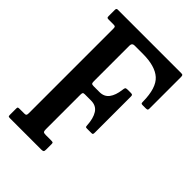

<svg xmlns="http://www.w3.org/2000/svg" viewBox="-220 -846 941 941"><g transform="rotate(45 250.5 -375.0)"><path d="M62 -684H29Q22 -684 19.5 -686Q17 -688 17 -695.5V-740Q17 -750 26 -750H466Q474.5 -750 476.8 -746.8Q479 -743.5 479 -734.5V-516Q479 -508.5 475.5 -506.8Q472 -505 464.5 -505H444.5Q436 -505 434.2 -507.5Q432.5 -510 432.5 -518Q431.5 -612.5 391.5 -648.2Q351.5 -684 266 -684H209Q191.5 -684 191.5 -665.5V-419Q191.5 -407.5 194.8 -404.2Q198 -401 209 -401H248.5Q281 -401 298.2 -424Q315.5 -447 320.5 -488Q321.5 -498 323.8 -502.5Q326 -507 338 -507H358.5Q367 -507 370 -505Q373 -503 373 -495V-244.5Q373 -237.5 371.5 -234.2Q370 -231 363 -231H332Q324.5 -231 323 -233.2Q321.5 -235.5 321 -243Q318.5 -289 301.5 -315.8Q284.5 -342.5 248.5 -342.5H205.5Q196 -342.5 193.8 -338.8Q191.5 -335 191.5 -325.5V-86.5Q191.5 -74.5 194.8 -70.2Q198 -66 211.5 -66H248.5Q256.5 -66 259.8 -64.5Q263 -63 263 -55V-16Q263 -5.5 259.2 -2.8Q255.5 0 245.5 0H30.5Q22.5 0 19.8 -1.5Q17 -3 17 -11V-56.5Q17 -63.5 20.5 -64.8Q24 -66 31.5 -66H62.5Q71.5 -66 74.2 -69.5Q77 -73 77 -82.5V-668.5Q77 -678.5 74.5 -681.2Q72 -684 62 -684Z"/></g></svg>

Font: Besley* Condensed Medium
Style: Regular
Weight: 500
Width: 3
Designer: Owen Earl
Foundry: indestructible type*
Version: Version 3.000; ttfautohint (v1.8.3)